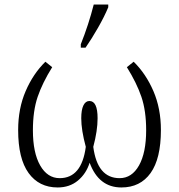

<svg xmlns="http://www.w3.org/2000/svg" viewBox="-20 -816 789 846"><path d="M60 -243Q60 -338 93 -414.5Q126 -491 180 -544L210 -520Q167 -451 146 -389.5Q125 -328 125 -242Q125 -143 157 -87Q189 -31 243 -31Q340 -31 358 -169Q338 -243 338 -295Q338 -332 347.5 -351.5Q357 -371 374 -371Q410 -371 410 -295Q410 -240 391 -169Q409 -31 507 -31Q561 -31 592.5 -87Q624 -143 624 -242Q624 -328 603 -389.5Q582 -451 539 -520L569 -544Q623 -491 656 -414.5Q689 -338 689 -243Q689 -117 643.5 -53.5Q598 10 515 10Q415 10 375 -99Q360 -51 323.5 -20.5Q287 10 234 10Q152 10 106 -53.5Q60 -117 60 -243ZM336 -621Q371 -709 393 -796H457V-784Q440 -743 412 -694Q384 -645 357 -606H336Z"/></svg>

Font: Noto Serif Light
Style: Regular
Weight: 300
Designer: Monotype Design Team
Foundry: Monotype Imaging Inc.
Version: Version 1.001